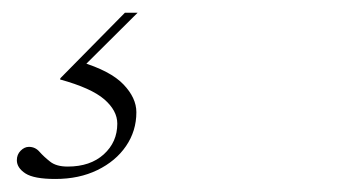

<svg xmlns="http://www.w3.org/2000/svg" viewBox="-20 -20 540 302"><path d="M67 261.5Q33.5 261.5 20 252.8Q6.5 244 6.5 232Q6.5 223 12.5 217Q18.5 211 25.5 211Q35.5 211 42.2 218.8Q49 226.5 58.8 234.2Q68.5 242 86.5 242Q122 242 143.2 222.8Q164.5 203.5 164.5 174.5Q164.5 154 144 136.2Q123.5 118.5 74.5 105L75 103L176.5 0H196.5L109.5 86.5L106 77Q154 91.5 174.2 112.8Q194.5 134 194.5 156.5Q194.5 186 178.2 209.8Q162 233.5 133.2 247.5Q104.5 261.5 67 261.5Z"/></svg>

Font: Newsreader 24pt ExtraLight
Style: Italic
Weight: 250
Italic angle: -17°
Designer: Hugues Gentile
Foundry: Production Type
Version: Version 1.003